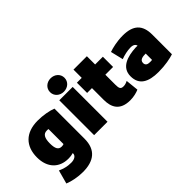

<svg xmlns="http://www.w3.org/2000/svg" viewBox="-95 -1381 2190 2190"><g transform="rotate(-45 999.5 -286.0)"><path d="M272 -2C314 -2 343 -10 352 -13V-6C352 27 320 53 262 53C196 53 150 38 100 16L55 181C116 206 201 223 282 223C457 223 563 147 563 -34V-519C507 -542 415 -558 331 -558C134 -558 28 -447 28 -266C28 -100 125 -2 272 -2ZM245 -274C245 -362 269 -404 324 -404C336 -404 343 -404 350 -402V-160C340 -156 329 -154 316 -154C267 -154 245 -189 245 -274Z M885 15V-547H669V15ZM776 -579C840 -579 893 -623 893 -687C893 -751 840 -795 776 -795C713 -795 660 -751 660 -687C660 -623 713 -579 776 -579Z M1031 -382V-192C1031 -74 1076 26 1243 26C1301 26 1353 11 1385 -3L1369 -160C1343 -147 1324 -141 1300 -141C1256 -141 1247 -162 1247 -222V-382H1372V-547H1247V-680H1031V-547H953V-382Z M1437 -166C1437 -27 1536 26 1699 26C1808 26 1898 7 1949 -10V-326C1949 -485 1871 -558 1702 -558C1607 -558 1522 -536 1476 -520L1513 -367C1560 -385 1620 -399 1671 -399C1714 -399 1737 -381 1741 -356C1733 -357 1724 -357 1714 -357C1569 -350 1437 -307 1437 -166ZM1743 -227V-125C1732 -123 1729 -123 1708 -123C1669 -123 1645 -137 1645 -172C1645 -225 1703 -227 1743 -227Z"/></g></svg>

Font: Repo ExtraBlack
Style: Regular
Weight: 400
Designer: Stefan Peev
Foundry: Context Ltd
Version: Version 001.502